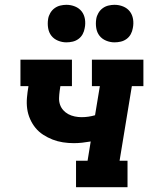

<svg xmlns="http://www.w3.org/2000/svg" viewBox="-20 -778 640 798"><path d="M296 0V-110H344L357 -190Q340 -187 322 -185Q304 -183 287 -183Q264 -183 241.5 -186.5Q219 -190 198.5 -198Q178 -206 159.5 -218Q141 -230 127.5 -246.5Q114 -263 105 -283.5Q96 -304 93 -326Q90 -348 92 -371.5Q94 -395 98 -418V-420H65V-530H279V-420H231L228 -400Q226 -385 225.5 -370.5Q225 -356 229.5 -343Q234 -330 243 -320Q252 -310 264 -303.5Q276 -297 290.5 -294Q305 -291 319 -291Q333 -291 347 -293Q361 -295 375 -299L395 -420H362V-530H576V-420H528L477 -110H510V0ZM456 -602Q438 -602 421 -609Q404 -616 393.5 -629.5Q383 -643 380 -661.5Q377 -680 380 -699Q382 -712 389 -724Q396 -736 407 -744Q418 -752 431 -755Q444 -758 456 -758Q475 -758 492 -751Q509 -744 519.5 -730.5Q530 -717 533 -698.5Q536 -680 532 -661Q530 -648 523.5 -636Q517 -624 506 -616Q495 -608 482 -605Q469 -602 456 -602ZM256 -602Q238 -602 221 -609Q204 -616 193.5 -629.5Q183 -643 180 -661.5Q177 -680 180 -699Q182 -712 189 -724Q196 -736 207 -744Q218 -752 231 -755Q244 -758 256 -758Q275 -758 292 -751Q309 -744 319.5 -730.5Q330 -717 333 -698.5Q336 -680 332 -661Q330 -648 323.5 -636Q317 -624 306 -616Q295 -608 282 -605Q269 -602 256 -602Z"/></svg>

Font: Iosevka Slab XBdExObl
Style: Regular
Weight: 800
Width: 7
Italic angle: -9°
Monospace: yes
Designer: Belleve Invis
Foundry: Belleve Invis
Version: Version 11.1.0; ttfautohint (v1.8.3)